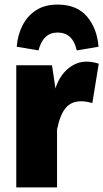

<svg xmlns="http://www.w3.org/2000/svg" viewBox="-20 -818 451 838"><path d="M229 0H51V-533H207L222 -432Q239 -486 276 -517.5Q313 -549 358 -549Q384 -549 411 -540L383 -368Q356 -376 334 -376Q291 -376 266.5 -346.5Q242 -317 229 -253ZM315 -598Q298 -676 231 -676Q168 -676 148 -598L53 -614Q57 -665 78 -706.5Q99 -748 137 -773Q175 -798 231 -798Q316 -798 360 -745.5Q404 -693 410 -614Z"/></svg>

Font: Trujillo ExtraBold
Style: Regular
Weight: 800
Designer: Fira Sans original fonts by bBox Type GmbH, Carrois Corporate GbR, & Edenspiekermann AG / Changes by Cristiano Sobral
Foundry: Fira Sans original fonts by bBox Type GmbH, Carrois Corporate GbR, & Edenspiekermann AG / Changes by Cristiano Sobral
Version: Version 4.301;July 28, 2020;FontCreator 13.0.0.2655 64-bit